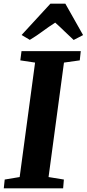

<svg xmlns="http://www.w3.org/2000/svg" viewBox="-28 -1020 470 1040"><path d="M-7.5 0 -2.5 -47.5 78.5 -61 162 -681 82 -693 88.5 -743H409.5L404 -693L318.5 -681L235 -61L318 -47.5L314 0ZM89 -830.5 245 -1000H326L422 -830L371 -803.5Q345 -827 321 -850.8Q297 -874.5 271 -897.5Q234.5 -874 203 -850.5Q171.5 -827 133.5 -804Z"/></svg>

Font: Merriweather 24pt ExtraBold
Style: Italic
Weight: 800
Italic angle: -7.8°
Version: Version 2.101